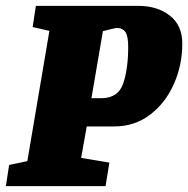

<svg xmlns="http://www.w3.org/2000/svg" viewBox="-45 -633 640 653"><path d="M575 -485Q575 -412 546.5 -347.5Q518 -283 465.5 -243Q413 -203 344 -203H250L231 -96L327 -80L314 0H-25L-14 -72L48 -85L123 -528L66 -541L77 -613H426Q490 -613 532.5 -580Q575 -547 575 -485ZM391 -474Q391 -510 381.5 -524Q372 -538 352 -538Q347 -538 305 -527L266 -299H299Q357 -299 374 -349Q391 -399 391 -474Z"/></svg>

Font: Grenze Black
Style: Italic
Weight: 900
Italic angle: -10°
Designer: Renata Polastri
Foundry: Omnibus-Type
Version: Version 1.002; ttfautohint (v1.8)